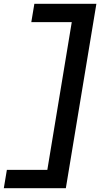

<svg xmlns="http://www.w3.org/2000/svg" viewBox="-22 -843 542 1006"><path d="M-2 143 14 47H226L354 -727H142L158 -823H483L323 143Z"/></svg>

Font: Iosevka SS04
Style: Bold Italic
Weight: 700
Italic angle: -9°
Monospace: yes
Designer: Belleve Invis
Foundry: Belleve Invis
Version: Version 19.0.0; ttfautohint (v1.8.4)